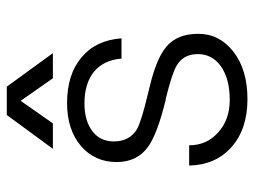

<svg xmlns="http://www.w3.org/2000/svg" viewBox="-114 -640 769 582"><g transform="rotate(-90 271.0 -349.5)"><path d="M59.6 -161.1Q61.5 -81.1 115.2 -33.2Q169.9 15.6 260.7 15.6Q350.6 15.6 405.3 -27.3Q459 -69.3 459 -133.8Q459 -196.3 420.9 -229.5Q385.7 -259.8 300.8 -280.3L277.3 -286.1Q194.3 -305.7 169.9 -319.3Q132.8 -341.8 132.8 -389.6Q132.8 -429.7 162.1 -453.1Q194.3 -478.5 248 -478.5Q308.6 -478.5 344.7 -449.2Q379.9 -418.9 383.8 -366.2H445.3Q439.5 -444.3 387.7 -487.3Q335.9 -531.2 249 -531.2Q168.9 -531.2 119.1 -489.3Q70.3 -447.3 70.3 -380.9Q70.3 -318.4 117.2 -285.2Q155.3 -257.8 257.8 -232.4H260.7Q339.8 -212.9 362.3 -199.2Q397.5 -178.7 397.5 -134.8Q397.5 -91.8 361.3 -65.4Q323.2 -38.1 258.8 -38.1Q198.2 -38.1 160.2 -73.2Q121.1 -107.4 121.1 -161.1ZM187.5 -574.2 255.9 -671.9 324.2 -574.2H400.4L298.8 -713.9H212.9L110.4 -574.2Z"/></g></svg>

Font: Dotum
Style: Regular
Weight: 400
Version: Version 2.21